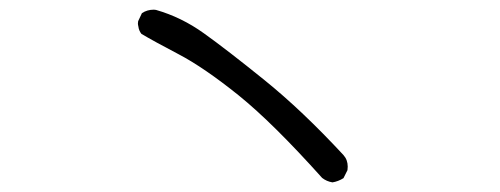

<svg xmlns="http://www.w3.org/2000/svg" viewBox="-20 -566 1040 399"><path d="M702.6 -219.7Q702.6 -233.9 693.8 -243.7Q608.4 -335.9 529.8 -399.4Q451.2 -462.9 403.3 -497.1Q356.9 -530.3 304.2 -545.4Q301.8 -545.9 299.8 -545.9Q285.6 -545.9 274.9 -538.6L267.1 -522Q266.6 -520 266.6 -517.3Q266.6 -514.6 267.6 -510.7Q268.6 -502.4 273.9 -495.6Q299.3 -480.5 350.6 -453.6Q403.8 -425.8 476.1 -367.7Q547.4 -310.1 649.4 -196.3Q658.7 -189 670.9 -187Q683.1 -189 693.8 -195.8L702.1 -212.4Q702.6 -216.3 702.6 -219.7Z"/></svg>

Font: NaikaiFont
Style: Light
Weight: 300
Version: Version 1.89